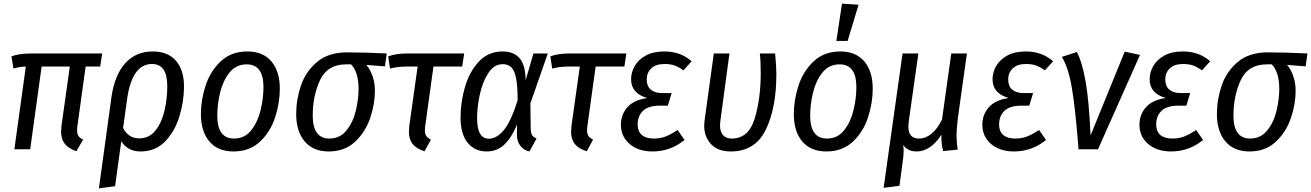

<svg xmlns="http://www.w3.org/2000/svg" viewBox="-20 -821 7211 1056"><path d="M406 -130Q404 -120 404 -103Q404 -84 411.5 -73Q419 -62 437 -53L400 11Q356 -5 336 -30.5Q316 -56 316 -97Q316 -106 318 -128L364 -455H209L146 0H59L122 -455Q86 -454 54 -444L43 -511Q83 -527 157 -527H542L531 -455H451Z M992 -346Q992 -264 967 -181.5Q942 -99 888.5 -43.5Q835 12 753 12Q683 12 647 -44L613 203L524 215L593 -287Q611 -410 669.5 -474Q728 -538 820 -538Q903 -538 947.5 -487Q992 -436 992 -346ZM900 -346Q900 -409 879 -439Q858 -469 816 -469Q704 -469 678 -268L657 -117Q686 -60 746 -60Q801 -60 835.5 -104Q870 -148 885 -213.5Q900 -279 900 -346Z M1085 -194Q1085 -272 1111 -351Q1137 -430 1194.5 -484Q1252 -538 1341 -538Q1426 -538 1472.5 -483.5Q1519 -429 1519 -333Q1519 -256 1493.5 -176.5Q1468 -97 1410.5 -42.5Q1353 12 1264 12Q1178 12 1131.5 -43Q1085 -98 1085 -194ZM1429 -342Q1429 -467 1337 -467Q1278 -467 1242 -421.5Q1206 -376 1190.5 -311.5Q1175 -247 1175 -185Q1175 -59 1267 -59Q1326 -59 1362 -105Q1398 -151 1413.5 -216Q1429 -281 1429 -342Z M1609 -194Q1609 -273 1635 -350Q1661 -427 1723.5 -480Q1786 -533 1889 -533Q1981 -533 2107 -527L2097 -456L1995 -464Q2016 -440 2029 -402.5Q2042 -365 2042 -321Q2042 -249 2016 -172Q1990 -95 1933 -41.5Q1876 12 1788 12Q1702 12 1655.5 -43.5Q1609 -99 1609 -194ZM1952 -332Q1952 -424 1911 -467H1884Q1781 -467 1740.5 -381Q1700 -295 1700 -184Q1700 -122 1723 -90.5Q1746 -59 1791 -59Q1850 -59 1886 -104Q1922 -149 1937 -212Q1952 -275 1952 -332Z M2319 -130Q2317 -120 2317 -103Q2317 -84 2324.5 -73Q2332 -62 2350 -53L2315 11Q2269 -4 2249 -29.5Q2229 -55 2229 -97Q2229 -106 2231 -128L2277 -455H2214Q2168 -455 2125 -444L2115 -511Q2157 -527 2223 -527H2533L2522 -455H2364Z M2871 -380 2914 -527H2993L2897 -252L2899 -110Q2900 -89 2906.5 -78Q2913 -67 2931 -59L2892 12Q2862 6 2842 -19Q2822 -44 2823 -84L2824 -136Q2795 -66 2755 -27Q2715 12 2657 12Q2591 12 2552 -36Q2513 -84 2513 -174Q2513 -258 2537 -341.5Q2561 -425 2613 -481.5Q2665 -538 2744 -538Q2806 -538 2838 -500.5Q2870 -463 2871 -380ZM2604 -173Q2604 -113 2620.5 -85.5Q2637 -58 2670 -58Q2710 -58 2749.5 -103.5Q2789 -149 2827 -269Q2827 -347 2818.5 -390.5Q2810 -434 2792 -451Q2774 -468 2745 -468Q2697 -468 2665 -418Q2633 -368 2618.5 -299Q2604 -230 2604 -173Z M3211 -130Q3209 -120 3209 -103Q3209 -84 3216.5 -73Q3224 -62 3242 -53L3207 11Q3161 -4 3141 -29.5Q3121 -55 3121 -97Q3121 -106 3123 -128L3169 -455H3106Q3060 -455 3017 -444L3007 -511Q3049 -527 3115 -527H3425L3414 -455H3256Z M3395 -135Q3395 -190 3430 -230.5Q3465 -271 3540 -282Q3451 -307 3451 -385Q3451 -423 3471 -458Q3491 -493 3532 -515.5Q3573 -538 3634 -538Q3723 -538 3784 -484L3739 -434Q3714 -452 3691 -460.5Q3668 -469 3635 -469Q3587 -469 3562 -445Q3537 -421 3537 -384Q3537 -347 3559.5 -328Q3582 -309 3623 -309H3674L3653 -240H3611Q3546 -240 3516.5 -211.5Q3487 -183 3487 -136Q3487 -99 3509.5 -79Q3532 -59 3576 -59Q3611 -59 3640 -70Q3669 -81 3707 -106L3745 -51Q3667 12 3569 12Q3491 12 3443 -29Q3395 -70 3395 -135Z M4250 -413Q4250 -226 4191.5 -107Q4133 12 4000 12Q3928 12 3890.5 -28.5Q3853 -69 3853 -130Q3853 -139 3855 -157L3906 -527H3992L3942 -156Q3940 -138 3940 -132Q3940 -97 3956.5 -78Q3973 -59 4005 -59Q4097 -59 4130.5 -168Q4164 -277 4164 -419Q4164 -487 4159 -527H4243Q4250 -461 4250 -413Z M4346 -194Q4346 -272 4372 -351Q4398 -430 4455.5 -484Q4513 -538 4602 -538Q4687 -538 4733.5 -483.5Q4780 -429 4780 -333Q4780 -256 4754.5 -176.5Q4729 -97 4671.5 -42.5Q4614 12 4525 12Q4439 12 4392.5 -43Q4346 -98 4346 -194ZM4690 -342Q4690 -467 4598 -467Q4539 -467 4503 -421.5Q4467 -376 4451.5 -311.5Q4436 -247 4436 -185Q4436 -59 4528 -59Q4587 -59 4623 -105Q4659 -151 4674.5 -216Q4690 -281 4690 -342ZM4702 -795 4642 -596H4580L4611 -801Z M5241 -74Q5241 -42 5247 2L5167 10Q5161 -16 5159 -35.5Q5157 -55 5158 -80Q5098 12 5021 12Q4973 12 4947 -24Q4950 -11 4950 7Q4950 39 4941 97L4927 201L4840 212L4944 -527H5031L4978 -152Q4976 -132 4976 -125Q4976 -59 5034 -59Q5108 -59 5161 -163L5212 -527H5298L5249 -177Q5241 -115 5241 -74Z M5383 -135Q5383 -190 5418 -230.5Q5453 -271 5528 -282Q5439 -307 5439 -385Q5439 -423 5459 -458Q5479 -493 5520 -515.5Q5561 -538 5622 -538Q5711 -538 5772 -484L5727 -434Q5702 -452 5679 -460.5Q5656 -469 5623 -469Q5575 -469 5550 -445Q5525 -421 5525 -384Q5525 -347 5547.5 -328Q5570 -309 5611 -309H5662L5641 -240H5599Q5534 -240 5504.5 -211.5Q5475 -183 5475 -136Q5475 -99 5497.5 -79Q5520 -59 5564 -59Q5599 -59 5628 -70Q5657 -81 5695 -106L5733 -51Q5655 12 5557 12Q5479 12 5431 -29Q5383 -70 5383 -135Z M5978 -76 6166 -537 6250 -519 6019 0H5912Q5895 -221 5875.5 -336Q5856 -451 5820 -508L5903 -535Q5933 -477 5951.5 -369Q5970 -261 5978 -76Z M6247 -135Q6247 -190 6282 -230.5Q6317 -271 6392 -282Q6303 -307 6303 -385Q6303 -423 6323 -458Q6343 -493 6384 -515.5Q6425 -538 6486 -538Q6575 -538 6636 -484L6591 -434Q6566 -452 6543 -460.5Q6520 -469 6487 -469Q6439 -469 6414 -445Q6389 -421 6389 -384Q6389 -347 6411.5 -328Q6434 -309 6475 -309H6526L6505 -240H6463Q6398 -240 6368.5 -211.5Q6339 -183 6339 -136Q6339 -99 6361.5 -79Q6384 -59 6428 -59Q6463 -59 6492 -70Q6521 -81 6559 -106L6597 -51Q6519 12 6421 12Q6343 12 6295 -29Q6247 -70 6247 -135Z M6673 -194Q6673 -273 6699 -350Q6725 -427 6787.5 -480Q6850 -533 6953 -533Q7045 -533 7171 -527L7161 -456L7059 -464Q7080 -440 7093 -402.5Q7106 -365 7106 -321Q7106 -249 7080 -172Q7054 -95 6997 -41.5Q6940 12 6852 12Q6766 12 6719.5 -43.5Q6673 -99 6673 -194ZM7016 -332Q7016 -424 6975 -467H6948Q6845 -467 6804.5 -381Q6764 -295 6764 -184Q6764 -122 6787 -90.5Q6810 -59 6855 -59Q6914 -59 6950 -104Q6986 -149 7001 -212Q7016 -275 7016 -332Z"/></svg>

Font: Fira Sans Condensed
Style: Italic
Weight: 400
Width: 3
Italic angle: -8°
Designer: bBox Type GmbH & Carrois Corporate GbR & Edenspiekermann AG
Foundry: bBox Type GmbH & Carrois Corporate GbR & Edenspiekermann AG
Version: Version 4.301